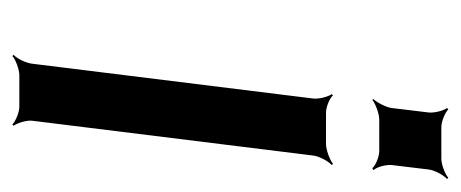

<svg xmlns="http://www.w3.org/2000/svg" viewBox="-232 -484 728 303"><g transform="rotate(90 131.5 -333.0)"><path d="M171 -20 226 -464C227 -473 235 -488 241 -493L239 -495C233 -490 217 -484 208 -484H158C149 -484 135 -490 131 -495L129 -493C133 -488 137 -473 136 -464L81 -20C80 -11 73 4 67 9L69 11C74 6 90 0 99 0H149C158 0 172 6 177 11L179 9C175 4 170 -11 171 -20ZM241 -588 248 -646C249 -655 257 -670 263 -675L261 -677C256 -672 240 -666 231 -666H181C172 -666 158 -672 153 -677L151 -675C155 -670 159 -655 158 -646L151 -588C150 -579 142 -564 137 -559L138 -557C144 -562 160 -568 169 -568H219C228 -568 242 -562 246 -557L249 -559C244 -564 240 -579 241 -588Z"/></g></svg>

Font: Gamestation Storm Oblique 
Style: Italic
Weight: 400
Designer: Jonas Hecksher
Foundry: Jonas Hecksher, Playtypeª, e-types AS
Version: Version 1.003